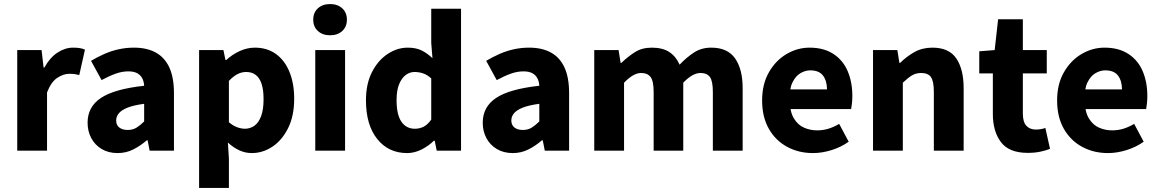

<svg xmlns="http://www.w3.org/2000/svg" viewBox="-20 -743 5716 947"><path d="M65 0V-496H185L195 -410H199Q226 -459 263.5 -483.5Q301 -508 340 -508Q361 -508 375 -505.5Q389 -503 399 -498L371 -373Q359 -376 348 -377.5Q337 -379 321 -379Q293 -379 262.5 -359Q232 -339 212 -287V0Z M560 12Q515 12 481.5 -8Q448 -28 430 -62Q412 -96 412 -138Q412 -216 478 -260Q544 -304 691 -320Q690 -341 681.5 -357Q673 -373 656.5 -382Q640 -391 613 -391Q582 -391 550 -379.5Q518 -368 481 -348L429 -443Q461 -462 495 -477Q529 -492 565.5 -500Q602 -508 641 -508Q705 -508 749 -483.5Q793 -459 815.5 -409.5Q838 -360 838 -284V0H718L708 -51H704Q673 -24 637.5 -6Q602 12 560 12ZM610 -102Q635 -102 653.5 -113.5Q672 -125 691 -144V-231Q639 -224 609 -212Q579 -200 566 -184Q553 -168 553 -149Q553 -126 568.5 -114Q584 -102 610 -102Z M962 184V-496H1082L1092 -447H1096Q1125 -474 1162 -491Q1199 -508 1237 -508Q1297 -508 1340.5 -477Q1384 -446 1407.5 -389Q1431 -332 1431 -256Q1431 -171 1401 -111Q1371 -51 1323.5 -19.5Q1276 12 1222 12Q1190 12 1160.5 -1.5Q1131 -15 1104 -40L1109 39V184ZM1188 -108Q1214 -108 1235 -123Q1256 -138 1268 -170.5Q1280 -203 1280 -254Q1280 -299 1270.5 -328.5Q1261 -358 1242 -373Q1223 -388 1194 -388Q1172 -388 1151.5 -377.5Q1131 -367 1109 -344V-140Q1129 -123 1149.5 -115.5Q1170 -108 1188 -108Z M1535 0V-496H1682V0ZM1608 -569Q1571 -569 1548 -590Q1525 -611 1525 -646Q1525 -681 1548 -702Q1571 -723 1608 -723Q1645 -723 1668 -702Q1691 -681 1691 -646Q1691 -611 1668 -590Q1645 -569 1608 -569Z M1988 12Q1896 12 1840.5 -57.5Q1785 -127 1785 -248Q1785 -329 1814.5 -387Q1844 -445 1891.5 -476.5Q1939 -508 1991 -508Q2032 -508 2060 -494Q2088 -480 2113 -456L2107 -531V-700H2254V0H2134L2124 -49H2120Q2094 -23 2059 -5.5Q2024 12 1988 12ZM2026 -108Q2050 -108 2069.5 -118Q2089 -128 2107 -153V-356Q2088 -374 2067 -381Q2046 -388 2025 -388Q2001 -388 1981 -373Q1961 -358 1948.5 -327.5Q1936 -297 1936 -249Q1936 -177 1960 -142.5Q1984 -108 2026 -108Z M2509 12Q2464 12 2430.5 -8Q2397 -28 2379 -62Q2361 -96 2361 -138Q2361 -216 2427 -260Q2493 -304 2640 -320Q2639 -341 2630.5 -357Q2622 -373 2605.5 -382Q2589 -391 2562 -391Q2531 -391 2499 -379.5Q2467 -368 2430 -348L2378 -443Q2410 -462 2444 -477Q2478 -492 2514.5 -500Q2551 -508 2590 -508Q2654 -508 2698 -483.5Q2742 -459 2764.5 -409.5Q2787 -360 2787 -284V0H2667L2657 -51H2653Q2622 -24 2586.5 -6Q2551 12 2509 12ZM2559 -102Q2584 -102 2602.5 -113.5Q2621 -125 2640 -144V-231Q2588 -224 2558 -212Q2528 -200 2515 -184Q2502 -168 2502 -149Q2502 -126 2517.5 -114Q2533 -102 2559 -102Z M2911 0V-496H3031L3041 -433H3045Q3076 -463 3111 -485.5Q3146 -508 3195 -508Q3248 -508 3281 -486.5Q3314 -465 3332 -424Q3365 -459 3402 -483.5Q3439 -508 3488 -508Q3569 -508 3606 -454.5Q3643 -401 3643 -308V0H3496V-289Q3496 -343 3481.5 -363Q3467 -383 3435 -383Q3416 -383 3395 -371.5Q3374 -360 3350 -335V0H3204V-289Q3204 -343 3189 -363Q3174 -383 3142 -383Q3104 -383 3058 -335V0Z M3990 12Q3919 12 3862 -19Q3805 -50 3772 -108Q3739 -166 3739 -248Q3739 -328 3772.5 -386.5Q3806 -445 3859.5 -476.5Q3913 -508 3973 -508Q4043 -508 4090.5 -477Q4138 -446 4161 -392Q4184 -338 4184 -270Q4184 -251 4182 -232.5Q4180 -214 4178 -205H3854L3852 -302H4059Q4059 -344 4039.5 -370Q4020 -396 3976 -396Q3952 -396 3928 -382Q3904 -368 3888.5 -336Q3873 -304 3875 -248Q3876 -191 3896 -158.5Q3916 -126 3946.5 -113Q3977 -100 4010 -100Q4039 -100 4065.5 -108Q4092 -116 4119 -132L4166 -44Q4128 -17 4081 -2.5Q4034 12 3990 12Z M4286 0V-496H4406L4416 -433H4420Q4451 -464 4490 -486Q4529 -508 4579 -508Q4661 -508 4697 -454.5Q4733 -401 4733 -308V0H4586V-289Q4586 -343 4571.5 -363Q4557 -383 4524 -383Q4497 -383 4477 -370.5Q4457 -358 4433 -335V0Z M5049 11Q4957 11 4917 -42Q4877 -95 4877 -181V-381H4810V-490L4886 -496L4903 -648H5025V-496H5143V-381H5025V-183Q5025 -141 5042.5 -122.5Q5060 -104 5089 -104Q5101 -104 5113.5 -106Q5126 -108 5136 -112L5159 -9Q5140 -1 5112 5Q5084 11 5049 11Z M5445 12Q5374 12 5317 -19Q5260 -50 5227 -108Q5194 -166 5194 -248Q5194 -328 5227.5 -386.5Q5261 -445 5314.5 -476.5Q5368 -508 5428 -508Q5498 -508 5545.5 -477Q5593 -446 5616 -392Q5639 -338 5639 -270Q5639 -251 5637 -232.5Q5635 -214 5633 -205H5309L5307 -302H5514Q5514 -344 5494.5 -370Q5475 -396 5431 -396Q5407 -396 5383 -382Q5359 -368 5343.5 -336Q5328 -304 5330 -248Q5331 -191 5351 -158.5Q5371 -126 5401.5 -113Q5432 -100 5465 -100Q5494 -100 5520.5 -108Q5547 -116 5574 -132L5621 -44Q5583 -17 5536 -2.5Q5489 12 5445 12Z"/></svg>

Font: Mada
Style: Bold
Weight: 700
Designer: Khaled Hosny
Version: Version 1.5